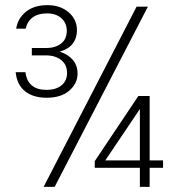

<svg xmlns="http://www.w3.org/2000/svg" viewBox="-20 -728 684 748"><path d="M149.9 0 512.2 -702.1H556.2L192.9 0ZM563 -103H615.2V-74.2H563V0H524.9V-74.2H349.1V-100.1L519 -354H563ZM390.1 -103H524.9V-303.2ZM43 -616.2Q49.3 -656.7 81.3 -682.4Q113.3 -708 165 -708Q214.4 -708 247.1 -680.4Q279.8 -652.8 279.8 -609.9Q279.8 -579.1 262.9 -557.6Q246.1 -536.1 214.8 -527.8V-525.9Q245.1 -516.1 263.7 -494.6Q282.2 -473.1 282.2 -440.9Q282.2 -402.8 250 -375Q217.8 -347.2 162.1 -347.2Q108.9 -347.2 77.4 -372.6Q45.9 -397.9 41 -446.8H79.1Q87.9 -377.9 161.1 -377.9Q198.7 -377.9 220 -395.8Q241.2 -413.6 241.2 -443.8Q241.2 -476.1 218.3 -494.1Q195.3 -512.2 159.2 -512.2H104V-541H160.2Q196.3 -541 218.3 -558.6Q240.2 -576.2 240.2 -607.9Q240.2 -638.2 219.2 -657Q198.2 -675.8 163.1 -675.8Q127.9 -675.8 106.9 -659.9Q85.9 -644 80.1 -616.2Z"/></svg>

Font: SVN-Poppins ExtraLight
Style: Regular
Weight: 200
Designer: Ninad Kale (Devanagari), Jonny Pinhorn (Latin)
Foundry: Indian Type Foundry
Version: Version 3.002 2017